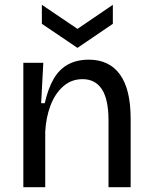

<svg xmlns="http://www.w3.org/2000/svg" viewBox="-20 -778 632 798"><path d="M77 0V-317V-517H160L151 -349H166Q180 -411 203.5 -451Q227 -491 263.5 -510.5Q300 -530 349 -530Q434 -530 478.5 -468.5Q523 -407 523 -285V0H431V-277Q431 -365 403.5 -407Q376 -449 323 -449Q276 -449 242 -418.5Q208 -388 189.5 -338.5Q171 -289 168 -230V0ZM154 -758 302 -658 449 -758V-679L302 -579L154 -679Z"/></svg>

Font: Bricolage Grotesque 18pt
Style: Regular
Weight: 400
Version: Version 1.001;gftools[0.9.33.dev8+g029e19f]